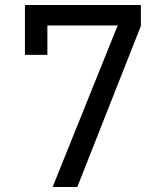

<svg xmlns="http://www.w3.org/2000/svg" viewBox="-20 -750 640 770"><path d="M191 0 452 -648H170V-530H80V-730H545V-646L290 0Z"/></svg>

Font: NKDuy Mono
Style: Regular
Weight: 400
Monospace: yes
Designer: NKDuy
Foundry: NKDuy
Version: Version 2.251; ttfautohint (v1.8.4.7-5d5b)